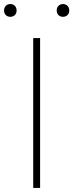

<svg xmlns="http://www.w3.org/2000/svg" viewBox="-56 -928 362 948"><path d="M108 0V-740H142V0ZM255 -845Q241.5 -845 232.8 -853.5Q224 -862 224 -876Q224 -890.5 232.8 -899.2Q241.5 -908 255 -908Q268.5 -908 277.2 -899.2Q286 -890.5 286 -876Q286 -862 277.2 -853.5Q268.5 -845 255 -845ZM-5 -845Q-18.5 -845 -27.2 -853.5Q-36 -862 -36 -876Q-36 -890.5 -27.2 -899.2Q-18.5 -908 -5 -908Q8.5 -908 17.2 -899.2Q26 -890.5 26 -876Q26 -862 17.2 -853.5Q8.5 -845 -5 -845Z"/></svg>

Font: Encode Sans SC Expanded Thin
Style: Regular
Weight: 250
Width: 7
Designer: Multiple Designers
Foundry: Impallari Type
Version: Version 3.002